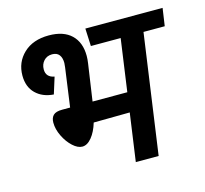

<svg xmlns="http://www.w3.org/2000/svg" viewBox="-102 -820 995 934"><g transform="rotate(-15 395.0 -352.5)"><path d="M777 -602H670L585 0H470L504 -241L322 -239Q309 -195 286.5 -167.5Q264 -140 239 -140Q216 -140 191 -163Q166 -186 149 -221Q132 -256 132 -289Q132 -313 145 -326Q158 -339 190 -339H230L257 -534Q259 -548 259 -556Q259 -582 247.5 -597Q236 -612 212 -612Q186 -612 170 -594.5Q154 -577 154 -551Q154 -512 196 -504L170 -421Q114 -425 80 -458.5Q46 -492 46 -549Q46 -616 93 -660.5Q140 -705 220 -705Q294 -705 333.5 -667Q373 -629 373 -561Q373 -544 370 -524L343 -339H518L555 -602H405L401 -691H790Z"/></g></svg>

Font: FiraGO Medium
Style: Italic
Weight: 500
Italic angle: -8°
Designer: bBox Type GmbH
Foundry: bBox Type GmbH
Version: Version 1.001